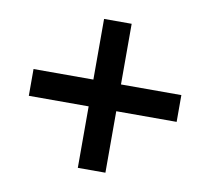

<svg xmlns="http://www.w3.org/2000/svg" viewBox="-66 -637 756 692"><g transform="rotate(10 312.5 -291.5)"><path d="M261 -19V-244H42V-342H261V-564H362V-342H583V-244H362V-19Z"/></g></svg>

Font: Ruda
Style: Bold
Weight: 700
Designer: Mariela Monsalve and Angelina Sanchez
Foundry: Mariela Monsalve and Angelina Sanchez
Version: Version 2.000